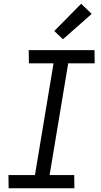

<svg xmlns="http://www.w3.org/2000/svg" viewBox="-20 -1002 540 1022"><path d="M26 0 25 -70H166L265 -665H134L133 -735H483L484 -665H343L244 -70H375L376 0ZM315 -793 269 -837 412 -982 468 -928Z"/></svg>

Font: Iosevka Web
Style: Italic
Weight: 400
Italic angle: -9°
Monospace: yes
Designer: Belleve Invis
Foundry: Belleve Invis
Version: Version 28.0.3; ttfautohint (v1.8.3)